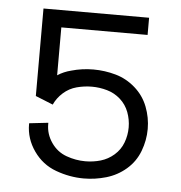

<svg xmlns="http://www.w3.org/2000/svg" viewBox="-44 -572 588 623"><g transform="rotate(5 250.0 -261.0)"><path d="M251 8Q205 8 160 -8.5Q115 -25 87 -65Q59 -105 59 -152Q59 -153 59 -155L121 -162Q121 -159 121 -157Q121 -125 140 -97.5Q159 -70 189.5 -59Q220 -48 251 -48Q277 -48 301 -55Q325 -62 344.5 -79Q364 -96 373 -120Q382 -144 382 -169.5Q382 -195 373 -219Q364 -243 345 -260Q326 -277 301.5 -284Q277 -291 252 -291Q227 -291 202.5 -284.5Q178 -278 159 -261Q140 -244 130 -222L73 -245V-530H417V-474H136V-318Q156 -331 180 -337Q215 -347 252 -347Q289 -347 324.5 -337Q360 -327 388.5 -302Q417 -277 430.5 -242Q444 -207 444 -170Q444 -133 430.5 -97.5Q417 -62 388.5 -37.5Q360 -13 324 -2.5Q288 8 251 8Z"/></g></svg>

Font: Iosevka SS01 Light
Style: Regular
Weight: 300
Monospace: yes
Designer: Belleve Invis
Foundry: Belleve Invis
Version: 2.3.3; ttfautohint (v1.8.3)